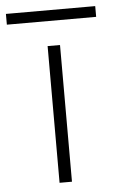

<svg xmlns="http://www.w3.org/2000/svg" viewBox="-118 -660 421 694"><g transform="rotate(-5 92.0 -312.5)"><path d="M70 0V-496H115V0ZM-70 -586V-625H254V-586Z"/></g></svg>

Font: DM Sans 24pt ExtraLight
Style: Regular
Weight: 250
Designer: Colophon Foundry, Jonny Pinhorn
Foundry: Colophon Foundry
Version: Version 4.004;gftools[0.9.30]